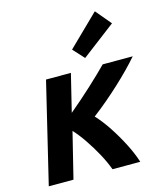

<svg xmlns="http://www.w3.org/2000/svg" viewBox="-117 -881 830 969"><g transform="rotate(-15 298.0 -396.5)"><path d="M17 0 143 -524H273L225 -328Q254 -352 284.5 -379Q315 -406 343.5 -432Q372 -458 396.5 -482Q421 -506 439 -524H596Q571 -495 540.5 -464Q510 -433 476 -401.5Q442 -370 406 -339.5Q370 -309 332 -280Q364 -246 396 -197.5Q428 -149 454.5 -97Q481 -45 495 0H350Q335 -41 311 -85Q287 -129 259.5 -169.5Q232 -210 205 -239L146 0ZM362 -578 309 -636 470 -793 538 -712Z"/></g></svg>

Font: Ubuntu Sans
Style: Bold Italic
Weight: 700
Italic angle: -13.5°
Designer: Dalton Maag Ltd
Foundry: Dalton Maag Ltd
Version: Version 1.006